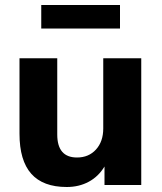

<svg xmlns="http://www.w3.org/2000/svg" viewBox="-20 -740 646 768"><path d="M545 -507V0H398V-74Q374 -34 335 -13Q296 8 247 8Q152 8 105 -45Q58 -98 58 -205V-507H209V-202Q209 -110 288 -110Q335 -110 364 -142Q393 -174 393 -226V-507ZM145 -626V-720H460V-626Z"/></svg>

Font: Muli ExtraBold
Style: Regular
Weight: 800
Designer: Vernon Adams
Foundry: Vernon Adams
Version: Version 2.000